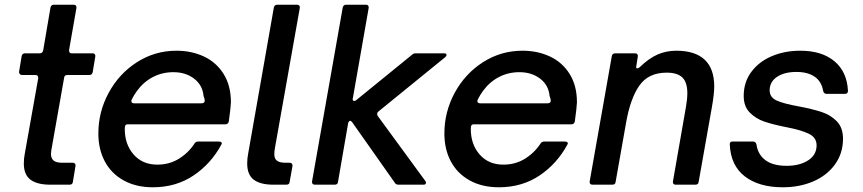

<svg xmlns="http://www.w3.org/2000/svg" viewBox="-20 -783 3657 814"><path d="M289 -12Q288 0 275 0H193Q138 0 109.5 -21Q81 -42 81 -90Q81 -111 85 -131L142 -451V-453Q142 -465 130 -465H73Q67 -465 63.5 -469.5Q60 -474 61 -480L72 -546Q75 -557 86 -557H149Q160 -557 163 -569L194 -751Q197 -763 208 -763H292Q299 -763 302 -759Q305 -755 304 -749L273 -572V-568Q273 -557 284 -557H372Q379 -557 382 -553Q385 -549 384 -543L373 -477Q370 -465 359 -465H266Q253 -465 252 -454L202 -171Q196 -140 196 -131Q196 -112 207 -102.5Q218 -93 244 -93H289Q295 -93 298 -89Q301 -85 300 -79Z M397 -217Q397 -309 441 -390Q485 -471 561 -519.5Q637 -568 728 -568Q792 -568 844.5 -543.5Q897 -519 928 -469.5Q959 -420 959 -349Q958 -325 950 -268Q947 -256 936 -256H523Q514 -256 511.5 -251.5Q509 -247 509 -236Q509 -171 546.5 -128Q584 -85 647 -85Q698 -85 738.5 -110Q779 -135 805 -175Q810 -183 821 -183H907Q915 -183 918.5 -179.5Q922 -176 919 -171Q875 -89 800.5 -39Q726 11 628 11Q557 11 504.5 -18Q452 -47 424.5 -98.5Q397 -150 397 -217ZM834 -345Q848 -345 848 -356Q848 -364 843 -376Q839 -422 803 -449.5Q767 -477 715 -477Q668 -477 628.5 -456.5Q589 -436 561 -398Q549 -382 538 -360Q537 -358 537 -354Q537 -345 549 -345Z M1208 -12Q1207 0 1194 0H1139Q1084 0 1056 -21Q1028 -42 1028 -90Q1028 -111 1032 -131L1141 -751Q1144 -763 1155 -763H1239Q1246 -763 1249 -759Q1252 -755 1251 -749L1146 -158Q1143 -142 1143 -129Q1143 -110 1154.5 -101.5Q1166 -93 1191 -93H1208Q1214 -93 1217.5 -89Q1221 -85 1220 -79Z M1413 -12Q1412 0 1399 0H1315Q1308 0 1305 -4Q1302 -8 1303 -14L1433 -751Q1436 -763 1447 -763H1531Q1538 -763 1541 -759Q1544 -755 1543 -749L1476 -367L1475 -363Q1475 -355 1482 -355Q1487 -355 1491 -359L1727 -551Q1733 -557 1742 -557H1863Q1873 -557 1873 -550Q1873 -545 1868 -541L1584 -310Q1579 -306 1579 -300Q1579 -295 1581 -292L1783 -16Q1786 -12 1786 -8Q1786 0 1775 0H1670Q1658 0 1654 -8L1473 -265Q1468 -271 1465 -271Q1462 -271 1459.5 -268Q1457 -265 1456 -261Z M1864 -217Q1864 -309 1908 -390Q1952 -471 2028 -519.5Q2104 -568 2195 -568Q2259 -568 2311.5 -543.5Q2364 -519 2395 -469.5Q2426 -420 2426 -349Q2425 -325 2417 -268Q2414 -256 2403 -256H1990Q1981 -256 1978.5 -251.5Q1976 -247 1976 -236Q1976 -171 2013.5 -128Q2051 -85 2114 -85Q2165 -85 2205.5 -110Q2246 -135 2272 -175Q2277 -183 2288 -183H2374Q2382 -183 2385.5 -179.5Q2389 -176 2386 -171Q2342 -89 2267.5 -39Q2193 11 2095 11Q2024 11 1971.5 -18Q1919 -47 1891.5 -98.5Q1864 -150 1864 -217ZM2301 -345Q2315 -345 2315 -356Q2315 -364 2310 -376Q2306 -422 2270 -449.5Q2234 -477 2182 -477Q2135 -477 2095.5 -456.5Q2056 -436 2028 -398Q2016 -382 2005 -360Q2004 -358 2004 -354Q2004 -345 2016 -345Z M2590 -12Q2589 0 2576 0H2492Q2485 0 2482 -4Q2479 -8 2480 -14L2574 -546Q2577 -557 2588 -557H2672Q2679 -557 2682 -553Q2685 -549 2684 -543L2678 -505L2677 -500Q2677 -493 2682 -493Q2685 -493 2692 -498Q2731 -536 2768 -552Q2805 -568 2847 -568Q2927 -568 2967.5 -530Q3008 -492 3008 -417Q3008 -384 2998 -328L2942 -12Q2941 0 2928 0H2844Q2838 0 2835 -4Q2832 -8 2833 -14L2888 -329Q2894 -362 2894 -388Q2894 -434 2873 -454.5Q2852 -475 2806 -475Q2729 -475 2690.5 -420Q2652 -365 2634 -261Z M3074 -170V-172Q3074 -183 3086 -183H3172Q3184 -183 3187 -171Q3193 -128 3225 -104Q3257 -80 3315 -80Q3370 -80 3406 -103Q3442 -126 3442 -167Q3442 -200 3409 -216Q3376 -232 3313 -244Q3257 -255 3220.5 -267.5Q3184 -280 3158.5 -306Q3133 -332 3133 -376Q3133 -435 3165.5 -478.5Q3198 -522 3252.5 -545Q3307 -568 3373 -568Q3464 -568 3517.5 -523.5Q3571 -479 3575 -398Q3575 -385 3562 -385H3485Q3473 -385 3470 -397Q3463 -438 3433.5 -458Q3404 -478 3357 -478Q3305 -478 3274 -457Q3243 -436 3243 -400Q3243 -370 3273.5 -356.5Q3304 -343 3366 -332Q3424 -321 3462.5 -308.5Q3501 -296 3527.5 -269Q3554 -242 3554 -195Q3554 -133 3520 -86Q3486 -39 3428 -14Q3370 11 3299 11Q3198 11 3138 -35Q3078 -81 3074 -170Z"/></svg>

Font: Open Sauce Two Medium Italic
Style: Regular
Weight: 500
Italic angle: -10°
Designer: Alfredo Marco Pradil
Foundry: Creative Sauce Fz LLC
Version: Version 1.477